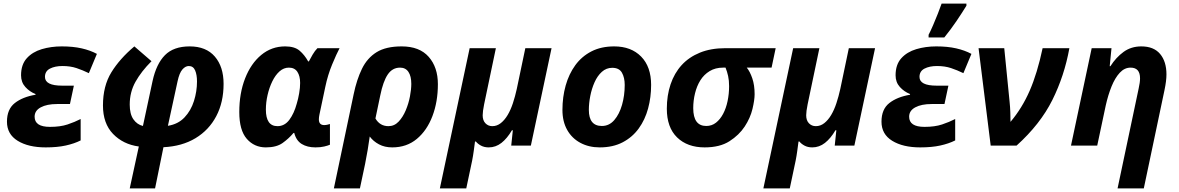

<svg xmlns="http://www.w3.org/2000/svg" viewBox="-20 -816 6608 1076"><path d="M236 10Q139 10 79 -27Q19 -64 19 -134Q19 -204 63 -238.5Q107 -273 179 -285V-289Q146 -302 122 -328.5Q98 -355 98 -394Q98 -454 130 -489.5Q162 -525 214 -540.5Q266 -556 326 -556Q389 -556 437.5 -545Q486 -534 523 -514L478 -406Q443 -423 408.5 -434.5Q374 -446 330 -446Q288 -446 260 -431.5Q232 -417 232 -385Q232 -336 328 -336H394L372 -233H300Q243 -233 208.5 -214.5Q174 -196 174 -162Q174 -105 260 -105Q318 -105 358.5 -118.5Q399 -132 432 -149V-29Q396 -11 348.5 -0.5Q301 10 236 10Z M707 240 758 5Q670 -7 613.5 -65.5Q557 -124 557 -225Q557 -334 604 -410.5Q651 -487 733 -556L829 -473Q772 -416 739.5 -358Q707 -300 707 -230Q707 -177 727.5 -147.5Q748 -118 781 -110L835 -362Q856 -458 904.5 -507Q953 -556 1043 -556Q1135 -556 1184 -499Q1233 -442 1233 -346Q1233 -243 1192 -165Q1151 -87 1075.5 -41.5Q1000 4 896 9L849 240ZM921 -111Q978 -120 1014 -158Q1050 -196 1067 -250Q1084 -304 1084 -359Q1084 -397 1073.5 -421.5Q1063 -446 1038 -446Q1019 -446 1002 -426.5Q985 -407 975 -360Z M1470 10Q1405 10 1363 -38Q1321 -86 1321 -188Q1321 -293 1353.5 -376.5Q1386 -460 1444 -508Q1502 -556 1578 -556Q1631 -556 1659 -532Q1687 -508 1707 -472H1711Q1719 -488 1732 -510Q1745 -532 1759 -546H1883Q1866 -514 1841.5 -455Q1817 -396 1803 -329L1770 -173Q1767 -158 1767 -147Q1767 -115 1797 -115Q1805 -115 1814 -117Q1823 -119 1829 -121V-5Q1818 0 1797 5Q1776 10 1748 10Q1702 10 1671 -9Q1640 -28 1629 -71H1625Q1598 -39 1563.5 -14.5Q1529 10 1470 10ZM1535 -109Q1575 -109 1601.5 -144.5Q1628 -180 1643 -235Q1651 -261 1656.5 -293Q1662 -325 1662 -351Q1662 -390 1646.5 -413.5Q1631 -437 1599 -437Q1570 -437 1546.5 -416Q1523 -395 1506 -360Q1489 -325 1479.5 -283.5Q1470 -242 1470 -202Q1470 -109 1535 -109Z M1851 240 1962 -288Q1979 -370 2008.5 -430.5Q2038 -491 2090.5 -523.5Q2143 -556 2231 -556Q2331 -556 2382.5 -497.5Q2434 -439 2434 -344Q2434 -246 2403.5 -165.5Q2373 -85 2316 -37.5Q2259 10 2178 10Q2136 10 2104 -7Q2072 -24 2052 -51Q2047 -13 2040.5 24.5Q2034 62 2026 103L1997 240ZM2157 -109Q2190 -109 2214 -134.5Q2238 -160 2254 -198Q2270 -236 2277.5 -276Q2285 -316 2285 -346Q2285 -389 2269 -413Q2253 -437 2222 -437Q2179 -437 2153 -398.5Q2127 -360 2111 -281L2084 -152Q2109 -109 2157 -109Z M2612 -546H2759L2693 -231Q2685 -191 2685 -170Q2685 -141 2700.5 -125Q2716 -109 2739 -109Q2765 -109 2786.5 -126Q2808 -143 2825 -171.5Q2842 -200 2854.5 -238Q2867 -276 2876 -317L2924 -546H3071L2955 0H2845L2854 -86H2849Q2822 -40 2790 -15Q2758 10 2719 10Q2694 10 2675.5 0Q2657 -10 2647 -23H2642Q2639 0 2635 29.5Q2631 59 2626 84L2593 240H2445Z M3341 10Q3280 10 3232.5 -15.5Q3185 -41 3158.5 -88Q3132 -135 3132 -200Q3132 -272 3150 -336.5Q3168 -401 3204 -450.5Q3240 -500 3294.5 -528Q3349 -556 3422 -556Q3517 -556 3573 -499Q3629 -442 3629 -340Q3629 -271 3612 -208Q3595 -145 3559.5 -96Q3524 -47 3469.5 -18.5Q3415 10 3341 10ZM3353 -110Q3394 -110 3422.5 -143Q3451 -176 3466 -228.5Q3481 -281 3481 -340Q3481 -381 3465.5 -408.5Q3450 -436 3411 -436Q3378 -436 3353 -413.5Q3328 -391 3312 -355Q3296 -319 3288 -278Q3280 -237 3280 -200Q3280 -110 3353 -110Z M3717 -207Q3717 -281 3738 -343.5Q3759 -406 3800 -451Q3841 -496 3902.5 -521Q3964 -546 4045 -546H4327L4304 -437H4165Q4183 -415 4196 -377Q4209 -339 4209 -288Q4209 -256 4197 -205.5Q4185 -155 4153.5 -107Q4122 -59 4068 -24.5Q4014 10 3929 10Q3832 10 3774.5 -46Q3717 -102 3717 -207ZM3938 -110Q3969 -110 3992.5 -128.5Q4016 -147 4032.5 -178Q4049 -209 4057.5 -249.5Q4066 -290 4066 -333Q4066 -365 4060.5 -390Q4055 -415 4046 -437H4032Q3989 -437 3957 -417.5Q3925 -398 3905 -366Q3885 -334 3875 -293Q3865 -252 3865 -210Q3865 -110 3938 -110Z M4425 -546H4572L4506 -231Q4498 -191 4498 -170Q4498 -141 4513.5 -125Q4529 -109 4552 -109Q4578 -109 4599.5 -126Q4621 -143 4638 -171.5Q4655 -200 4667.5 -238Q4680 -276 4689 -317L4737 -546H4884L4768 0H4658L4667 -86H4662Q4635 -40 4603 -15Q4571 10 4532 10Q4507 10 4488.5 0Q4470 -10 4460 -23H4455Q4452 0 4448 29.5Q4444 59 4439 84L4406 240H4258Z M5137 10Q5040 10 4980 -27Q4920 -64 4920 -134Q4920 -204 4964 -238.5Q5008 -273 5080 -285V-289Q5047 -302 5023 -328.5Q4999 -355 4999 -394Q4999 -454 5031 -489.5Q5063 -525 5115 -540.5Q5167 -556 5227 -556Q5290 -556 5338.5 -545Q5387 -534 5424 -514L5379 -406Q5344 -423 5309.5 -434.5Q5275 -446 5231 -446Q5189 -446 5161 -431.5Q5133 -417 5133 -385Q5133 -336 5229 -336H5295L5273 -233H5201Q5144 -233 5109.5 -214.5Q5075 -196 5075 -162Q5075 -105 5161 -105Q5219 -105 5259.5 -118.5Q5300 -132 5333 -149V-29Q5297 -11 5249.5 -0.5Q5202 10 5137 10ZM5184 -606V-621Q5196 -644 5209.5 -675.5Q5223 -707 5235.5 -738.5Q5248 -770 5257 -796H5396V-784Q5372 -745 5341 -699Q5310 -653 5272 -606Z M5608 -546 5638 -245Q5641 -217 5642 -186Q5643 -155 5643 -133Q5708 -210 5750.5 -307.5Q5793 -405 5823 -546H5973Q5945 -391 5877.5 -255.5Q5810 -120 5677 0H5532L5464 -546Z M6243 240 6361 -319Q6369 -354 6369 -377Q6369 -437 6316 -437Q6282 -437 6255.5 -408.5Q6229 -380 6209.5 -332Q6190 -284 6177 -226L6129 0H5982L6098 -546H6209L6199 -445H6203Q6234 -494 6276.5 -525Q6319 -556 6376 -556Q6446 -556 6481.5 -513.5Q6517 -471 6517 -399Q6517 -363 6506 -311L6390 240Z"/></svg>

Font: BC Sans
Style: Bold Italic
Weight: 700
Italic angle: -12°
Designer: Monotype Design Team
Province of B.C.
Foundry: Monotype Imaging Inc.
Version: Version 2.000;GOOG;noto-source:20170915:90ef993387c0